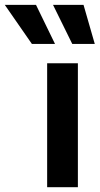

<svg xmlns="http://www.w3.org/2000/svg" viewBox="-142 -779 415 799"><path d="M54.2 0V-515.6H182.1V0ZM-9.3 -596.2 -122.1 -758.8H7.8L86.9 -596.2ZM158.7 -596.2 78.6 -758.8H205.6L252.4 -596.2Z"/></svg>

Font: Inter Display Semi Bold
Style: Regular
Weight: 600
Designer: Rasmus Andersson
Foundry: rsms
Version: Version 4.000;git-37864ae